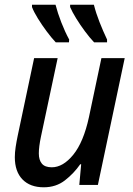

<svg xmlns="http://www.w3.org/2000/svg" viewBox="-20 -786 567 816"><path d="M166 10Q108 10 75.5 -23.5Q43 -57 43 -118Q43 -138 46.5 -161Q50 -184 55 -208L125 -539H225L154 -205Q145 -162 145 -134Q145 -106 158 -90.5Q171 -75 200 -75Q248 -75 291.5 -128.5Q335 -182 358 -288L411 -539H510L396 0H317L325 -88H321Q294 -49 256 -19.5Q218 10 166 10ZM380 -606Q361 -626 341 -653Q321 -680 304 -707.5Q287 -735 278 -756V-766H379Q388 -730 403 -692Q418 -654 435 -618V-606ZM217 -606Q199 -625 178.5 -652.5Q158 -680 141 -707.5Q124 -735 116 -756V-766H216Q225 -731 240.5 -691Q256 -651 274 -618L273 -606Z"/></svg>

Font: Noto Sans SemiCondensed Medium
Style: Italic
Weight: 500
Width: 4
Italic angle: -12°
Designer: Monotype Design Team
Foundry: Monotype Imaging Inc.
Version: Version 2.013; ttfautohint (v1.8.4.7-5d5b)